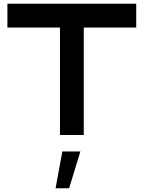

<svg xmlns="http://www.w3.org/2000/svg" viewBox="-20 -720 766 1024"><path d="M706.5 -573.2H426.8V0H299.8V-573.2H19.5V-700.2H706.5ZM348.6 284.2H276.4L312.5 87.9H408.7Z"/></svg>

Font: Audiowide
Style: Regular
Weight: 400
Version: Version 1.003